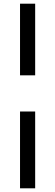

<svg xmlns="http://www.w3.org/2000/svg" viewBox="-20 -766 299 1040"><path d="M170.5 -358H88.5V-746H170.5ZM88.5 254V-162H170.5V254Z"/></svg>

Font: Newsreader
Style: Bold
Weight: 700
Designer: Hugues Gentile
Foundry: Production Type
Version: Version 1.003